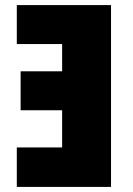

<svg xmlns="http://www.w3.org/2000/svg" viewBox="-20 -734 523 754"><path d="M416 0H46V-155H224V-301H61V-454H224V-561H46V-714H416Z"/></svg>

Font: Noto Sans Display Black Narrow
Style: Regular
Weight: 900
Width: 4
Designer: Monotype Design team
Foundry: Monotype Imaging Inc.
Version: Version 1.000